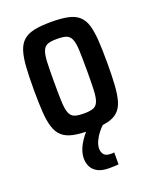

<svg xmlns="http://www.w3.org/2000/svg" viewBox="-135 -597 708 876"><g transform="rotate(-20 219.0 -159.0)"><path d="M222 8Q171 8 138 1Q105 -6 85.5 -23.5Q66 -41 56.5 -71Q47 -101 44 -146Q41 -191 41 -255Q41 -319 44 -364Q47 -409 56.5 -439Q66 -469 85.5 -486.5Q105 -504 138 -511Q171 -518 222 -518Q270 -518 302.5 -511Q335 -504 354.5 -486.5Q374 -469 383 -439Q392 -409 395 -364Q398 -319 398 -255Q398 -191 395 -146Q392 -101 383 -71Q374 -41 354.5 -23.5Q335 -6 302.5 1Q270 8 222 8ZM220 -74Q249 -74 265 -80Q281 -86 288.5 -104.5Q296 -123 297.5 -159Q299 -195 299 -255Q299 -315 297.5 -351Q296 -387 288.5 -405.5Q281 -424 265 -430Q249 -436 219 -436Q190 -436 174 -430Q158 -424 150.5 -405.5Q143 -387 141.5 -351Q140 -315 140 -255Q140 -195 141.5 -159Q143 -123 150.5 -104.5Q158 -86 174 -80Q190 -74 220 -74ZM244 200Q207 200 186.5 188.5Q166 177 157 159Q148 141 148 119Q148 87 167.5 52.5Q187 18 217 -10L287 0Q275 10 261.5 26.5Q248 43 238.5 63Q229 83 229 101Q229 117 238 129Q247 141 272 141Q274 141 279 141Q284 141 288 140V198Q272 199 263.5 199.5Q255 200 244 200Z"/></g></svg>

Font: Saira Condensed SemiBold
Style: Regular
Weight: 600
Width: 3
Designer: Hector Gatti with collaboration of the Omnibus-Type team
Foundry: Omnibus-Type
Version: Version 1.100